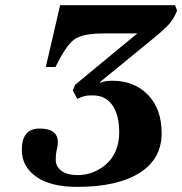

<svg xmlns="http://www.w3.org/2000/svg" viewBox="-20 -712 709 747"><path d="M64.9 -128.9Q64.9 -211.9 133.8 -211.9Q205.1 -211.9 205.1 -158.2Q205.1 -146 200.9 -129.4Q196.8 -112.8 196.8 -90.8Q196.8 -64 219 -47.4Q241.2 -30.8 283.2 -30.8Q303.2 -30.8 324.2 -36.1Q345.2 -41.5 366.9 -54.2Q388.7 -66.9 405.5 -85.4Q422.4 -104 433.1 -132.8Q443.8 -161.6 443.8 -196.8Q443.8 -264.6 417.2 -302.7Q390.6 -340.8 341.8 -340.8Q327.6 -340.8 321.5 -340.3Q315.4 -339.8 304.7 -336.9Q293.9 -334 280.8 -327.1L263.2 -359.9L272 -381.8L514.2 -582H390.1Q353.5 -582 331.1 -579.1Q308.6 -576.2 289.6 -569.3Q270.5 -562.5 255.6 -546.6Q240.7 -530.8 227.5 -509.5Q214.4 -488.3 195.8 -451.2H158.2L213.9 -691.9H661.1L668.9 -670.9L663.1 -657.2Q653.8 -636.7 637.2 -617.7Q620.6 -598.6 582 -566.9L368.2 -392.1L369.1 -390.1Q389.2 -397.9 416 -397.9Q502.9 -397.9 555.9 -342.8Q608.9 -287.6 608.9 -193.8Q608.9 -93.3 522.7 -39.1Q436.5 15.1 279.8 15.1Q177.7 15.1 121.3 -24.2Q64.9 -63.5 64.9 -128.9Z"/></svg>

Font: Linguistics Pro
Style: Bold Italic
Weight: 700
Italic angle: -12°
Designer: Stefan Peev, Context Ltd
Foundry: Stefan Peev, Context Ltd
Version: Version 001.000